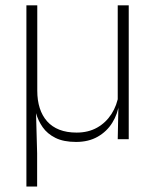

<svg xmlns="http://www.w3.org/2000/svg" viewBox="-20 -506 564 698"><path d="M448 -486.5V0H408L410.5 -123.5L408 -125.5V-486.5ZM115.5 -176.5Q115.5 -141 124.5 -113Q133.5 -85 151.2 -65Q169 -45 195.8 -34.5Q222.5 -24 258.5 -24Q301 -24 333 -42Q365 -60 385.2 -91.5Q405.5 -123 411.5 -163L422.5 -130H413Q408 -91.5 388.2 -59.8Q368.5 -28 335.2 -9Q302 10 256.5 10Q211 10 181.5 -4.8Q152 -19.5 135.2 -43.5Q118.5 -67.5 111 -94.5L115 51V172H76V-486.5H115.5Z"/></svg>

Font: Anek Odia ExtraLight
Style: Regular
Weight: 250
Designer: Yesha Goshar & Mahesh Sahu (Odia), Yesha Goshar (Latin)
Foundry: Ek Type
Version: Version 1.003